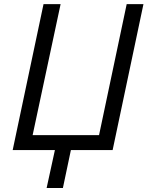

<svg xmlns="http://www.w3.org/2000/svg" viewBox="-20 -734 722 939"><path d="M208 185.5 248.5 0H42L192.9 -713.9H276.4L139.6 -73.2H464.4L599.6 -713.9H681.6L530.8 0H326.7L287.6 185.5Z"/></svg>

Font: Open Sans
Style: Italic
Weight: 400
Italic angle: -12°
Designer: Monotype Design Team
Foundry: Monotype Imaging Inc.
Version: Version 3.000; ttfautohint (v1.8.4)